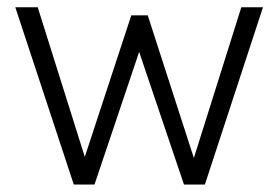

<svg xmlns="http://www.w3.org/2000/svg" viewBox="-20 -494 748 514"><path d="M528.5 0H472.5L352.5 -355L233 0H177.5L21 -474.5H81L207 -74L331.5 -453H375.5L499 -71L626 -474.5H684Z"/></svg>

Font: Betina Sans Light
Style: Regular
Weight: 300
Designer: Jonathan Pinhorn (font) & Cristiano Sobral (main changes)
Version: Version 2.001;October 6, 2020;FontCreator 13.0.0.2681 64-bit